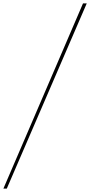

<svg xmlns="http://www.w3.org/2000/svg" viewBox="-65 -955 531 1131"><path d="M-45 156H-25L446 -935H424Z"/></svg>

Font: Poppins Devanagari Thin
Style: Italic
Weight: 100
Italic angle: -10°
Designer: Ninad Kale (Devanagari), Jonny Pinhorn (Latin)
Foundry: Indian Type Foundry
Version: 4.005